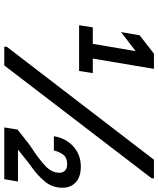

<svg xmlns="http://www.w3.org/2000/svg" viewBox="59 -799 740 898"><g transform="rotate(90 429.0 -350.0)"><path d="M98 -350 108 -414H185L219 -613H217L130 -546L145 -633L231 -700H302L254 -414H322L312 -350ZM813 -688 286 0H198L199 -12L727 -700H815ZM682 -64H829L818 0H576L586 -62L653 -115L672 -128Q724 -162 756 -192Q788 -222 788 -258Q788 -274 778 -284Q768 -294 747 -294Q717 -294 703 -275Q689 -256 684 -232H617Q627 -290 666 -324Q705 -358 759 -358Q807 -358 832.5 -334.5Q858 -311 858 -273Q858 -224 829 -190Q800 -156 772 -136Q744 -116 737 -110L682 -66Z"/></g></svg>

Font: Be Vietnam Medium
Style: Italic
Weight: 500
Italic angle: -9.444°
Designer: Gabriel Lam
Foundry: TypeRant
Version: Version 3.000